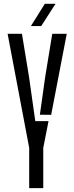

<svg xmlns="http://www.w3.org/2000/svg" viewBox="-20 -975 385 995"><path d="M131.3 0V-207.7V-208.7L19.4 -800H93.7L130.4 -576.6L162.9 -347.2H231.5L204.2 -208.7V-207.7V0ZM186.7 -380.6 214.2 -576.6 250.9 -800H326L245.1 -379.8ZM140.2 -840 212.1 -955.2H267.7L193.5 -840Z"/></svg>

Font: Big Shoulders Stencil Display SC Thin
Style: Regular
Weight: 100
Designer: Patric King
Foundry: XO Type Co
Version: Version 2.001